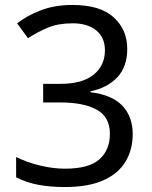

<svg xmlns="http://www.w3.org/2000/svg" viewBox="-20 -744 612 774"><path d="M493 -547Q493 -475 453 -432.5Q413 -390 345 -376V-372Q431 -362 473 -318Q515 -274 515 -203Q515 -141 486 -92.5Q457 -44 396.5 -17Q336 10 241 10Q185 10 137 1.5Q89 -7 45 -29V-111Q90 -89 142 -76.5Q194 -64 242 -64Q338 -64 380.5 -101.5Q423 -139 423 -205Q423 -272 370.5 -301.5Q318 -331 223 -331H154V-406H224Q312 -406 357.5 -443Q403 -480 403 -541Q403 -593 368 -621.5Q333 -650 273 -650Q215 -650 174 -633Q133 -616 93 -590L49 -650Q87 -680 143.5 -702Q200 -724 272 -724Q384 -724 438.5 -674Q493 -624 493 -547Z"/></svg>

Font: RS Noto Sans
Style: Regular
Weight: 400
Designer: Monotype Design Team
Foundry: Monotype Imaging Inc.
Version: Version 3.10